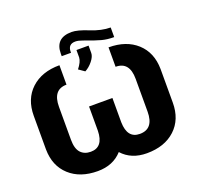

<svg xmlns="http://www.w3.org/2000/svg" viewBox="-149 -1051 1283 1229"><g transform="rotate(-20 492.5 -436.5)"><path d="M648.9 -710.9Q769 -710.9 841.1 -645.3Q913.1 -579.6 914.6 -466.8V-237.8Q914.6 -123.5 842.5 -56.6Q770.5 10.3 648.9 10.3Q543.5 10.3 481.4 -58.6Q419.4 10.3 314.5 10.3Q194.8 10.3 122.8 -55.4Q50.8 -121.1 49.3 -233.4V-462.4Q49.3 -577.1 121.3 -644Q193.4 -710.9 314.5 -710.9V-578.6Q220.7 -578.6 220.7 -461.4V-237.8Q220.7 -176.8 245.8 -149.2Q271 -121.6 314.5 -121.6Q399.9 -121.6 402.3 -231.9V-397.9H561.5V-231.9Q564 -121.6 648.9 -121.6Q743.2 -121.6 743.2 -239.3V-462.4Q743.2 -578.6 648.9 -578.6ZM705.6 -825.7V-760.3H702.1Q660.2 -760.3 622.8 -770Q585.4 -779.8 508.8 -808.6Q481.4 -818.8 461.4 -818.8Q411.6 -818.8 411.6 -767.6V-760.3H348.1V-776.9Q348.1 -884.3 460 -884.3Q499.5 -884.3 571.8 -855Q644 -825.7 705.6 -825.7ZM417 -645Q448.7 -685.1 450.2 -714.4V-765.1H532.7V-714.8Q532.7 -690.9 509.3 -661.6Q485.8 -632.3 457 -617.2Z"/></g></svg>

Font: Sadagaat-English
Style: Regular
Weight: 900
Designer: Ahmed alsheikh
Foundry: Ahmed alsheikh Design
Version: Version 2.137;January 17, 2018;FontCreator 11.0.0.2408 64-bi